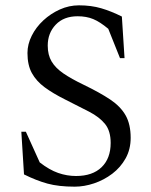

<svg xmlns="http://www.w3.org/2000/svg" viewBox="-20 -690 565 720"><path d="M260 10Q200 10 158 -1.5Q116 -13 70 -36L60 -196H77L129 -81Q165 -53 198 -41.5Q231 -30 265 -30Q327 -30 361 -63Q395 -96 395 -154Q395 -199 374 -225Q353 -251 314.5 -271Q276 -291 224 -317Q178 -340 147 -363Q116 -386 99.5 -416Q83 -446 83 -491Q83 -524 99 -556Q115 -588 142.5 -613.5Q170 -639 204.5 -654.5Q239 -670 276 -670Q322 -670 359.5 -659Q397 -648 437 -628L447 -472H430L386 -582Q355 -608 329.5 -618.5Q304 -629 271 -629Q219 -629 189 -597.5Q159 -566 159 -519Q159 -484 173.5 -459.5Q188 -435 218 -414.5Q248 -394 294 -372Q354 -343 393 -317Q432 -291 451 -257.5Q470 -224 470 -173Q470 -130 451 -96Q432 -62 401 -38.5Q370 -15 333 -2.5Q296 10 260 10Z"/></svg>

Font: Spectral SC Light
Style: Regular
Weight: 300
Designer: Jean-Baptiste Levee
Foundry: Production Type
Version: Version 2.001